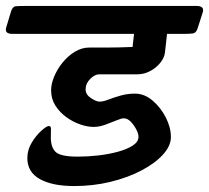

<svg xmlns="http://www.w3.org/2000/svg" viewBox="-86 -626 704 646"><path d="M-65 -534 -49 -587Q-44 -604 -33 -605Q-22 -606 0 -606H575Q603 -606 596 -584L579 -531Q574 -515 563 -513.5Q552 -512 530 -512H476L469 -449Q467 -432 453.5 -415Q440 -398 419.5 -387Q399 -376 376 -376Q355 -376 333.5 -376Q312 -376 291 -376Q270 -376 248 -376Q233 -376 217.5 -360.5Q202 -345 202 -325Q202 -308 220 -296Q238 -284 249 -284Q261 -284 279 -291Q297 -298 320 -304.5Q343 -311 368 -311Q400 -311 427.5 -287.5Q455 -264 472 -230.5Q489 -197 489 -165Q489 -135 462 -105.5Q435 -76 389 -52Q343 -28 285 -14Q227 0 164 0Q90 0 48 -23.5Q6 -47 6 -94Q6 -122 21 -146.5Q36 -171 53.5 -186.5Q71 -202 78 -202Q86 -202 85.5 -191.5Q85 -181 85 -164Q85 -130 101.5 -114.5Q118 -99 176 -99Q209 -99 244.5 -103Q280 -107 311 -115.5Q342 -124 361 -136.5Q380 -149 380 -166Q380 -176 372.5 -190.5Q365 -205 354 -216.5Q343 -228 330 -228Q323 -228 306 -221Q289 -214 268.5 -206.5Q248 -199 229 -199Q208 -199 183.5 -207.5Q159 -216 137 -232Q115 -248 100.5 -270.5Q86 -293 86 -322Q86 -344 96.5 -369Q107 -394 125 -416Q143 -438 166 -452Q189 -466 214 -466Q236 -466 273.5 -466Q311 -466 360 -468L365 -512H-44Q-72 -512 -65 -534Z"/></svg>

Font: Alkatra
Style: Regular
Weight: 400
Designer: Suman Bhandary
Version: Version 1.100;gftools[0.9.22]